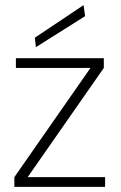

<svg xmlns="http://www.w3.org/2000/svg" viewBox="-20 -729 472 749"><path d="M36 0V-38L333 -464H42V-502H385V-464L88 -38H390V0ZM120 -545 116 -582 306 -709 312 -666Z"/></svg>

Font: DM Sans 16pt ExtraLight
Style: Regular
Weight: 250
Version: Version 4.004;gftools[0.9.30]